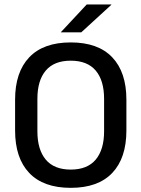

<svg xmlns="http://www.w3.org/2000/svg" viewBox="-20 -846 647 878"><path d="M303.5 13Q178.5 13 113.8 -55Q49 -123 49 -249.5V-390Q49 -516 113.8 -584Q178.5 -652 303.5 -652Q428.5 -652 493.2 -584Q558 -516 558 -390V-249.5Q558 -123 493.2 -55Q428.5 13 303.5 13ZM303.5 -70.5Q379.5 -70.5 417.8 -116.2Q456 -162 456 -245.5V-394Q456 -478 417.8 -523.2Q379.5 -568.5 303.5 -568.5Q227.5 -568.5 189.2 -523.2Q151 -478 151 -394V-245.5Q151 -162 189.2 -116.2Q227.5 -70.5 303.5 -70.5ZM376.5 -825.5H489V-824L351.5 -698H258.5V-699Z"/></svg>

Font: Anek Gurmukhi Medium
Style: Regular
Weight: 500
Designer: Sarang Kulkarni (Gurmukhi), Yesha Goshar (Latin)
Foundry: Ek Type
Version: Version 1.003